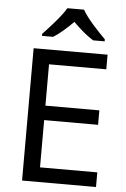

<svg xmlns="http://www.w3.org/2000/svg" viewBox="-62 -1054 679 1032"><g transform="rotate(5 278.0 -538.0)"><path d="M349 -1010H259C233 -965 173 -900 136 -861V-850H196C231 -872 267 -904 303 -940C339 -904 377 -871 412 -850H474V-861C436 -899 373 -965 349 -1010ZM496 -66V-145H187V-400H478V-478H187V-701H496V-780H97V-66Z"/></g></svg>

Font: Noto Sans Malayalam UI
Style: Regular
Weight: 400
Designer: Jelle Bosma - Monotype Design Team
Foundry: Monotype Imaging Inc.
Version: Version 2.104